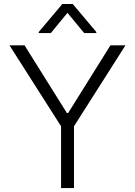

<svg xmlns="http://www.w3.org/2000/svg" viewBox="-20 -958 687 978"><path d="M408.7 -789.6 323.7 -892.6 238.8 -789.6H177.2V-794.9L297.4 -937.5H350.6L470.7 -794.9V-789.6ZM28.3 -727.1H105L320.8 -382.3H327.1L542.5 -727.1H619.1L356.9 -314.9V0H291V-314.9Z"/></svg>

Font: Interop Light
Style: Regular
Weight: 300
Designer: Rasmus Andersson, Google, Jang Haemin
Foundry: jhaemin
Version: Version 1.007